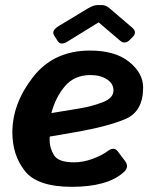

<svg xmlns="http://www.w3.org/2000/svg" viewBox="-20 -720 602 750"><path d="M191.4 -581.5Q179.7 -600.1 210 -618.7L323.2 -687Q345.2 -700.2 360.4 -700.2H378.4Q393.1 -700.2 408.7 -687L496.1 -612.3Q517.1 -594.2 498 -575.2L487.3 -564.5Q467.8 -544.9 448.7 -561.5L365.7 -632.3H364.7L242.7 -557.1Q216.8 -541.5 205.1 -560.1ZM28.3 -202.6Q28.3 -315.4 108.9 -418.9Q189.5 -522.5 331.5 -522.5Q429.7 -522.5 484.4 -478.5Q539.1 -434.6 539.1 -377.9Q539.1 -284.2 469.5 -254.9Q399.9 -225.6 276.4 -204.1L174.3 -186.5Q173.8 -180.2 173.8 -172.9Q173.8 -141.6 190.9 -113.8Q208 -85.9 269.5 -85.9Q304.7 -85.9 341.3 -99.4Q377.9 -112.8 399.9 -129.4Q425.3 -148.4 439.5 -129.4L468.3 -91.3Q485.8 -68.4 464.4 -48.3Q432.6 -19 381.3 -4.6Q330.1 9.8 260.7 9.8Q126 9.8 77.1 -52.2Q28.3 -114.3 28.3 -202.6ZM180.7 -278.3 287.6 -295.9Q338.9 -304.2 381.1 -320.6Q423.3 -336.9 423.3 -366.7Q423.3 -393.6 397.7 -410.2Q372.1 -426.8 333 -426.8Q271 -426.8 234.1 -383.8Q197.3 -340.8 180.7 -278.3Z"/></svg>

Font: Istok
Style: Bold Italic
Weight: 700
Italic angle: -13°
Designer: Andrey V. Panov
Foundry: Andrey V. Panov
Version: Version 1.0.3